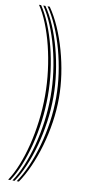

<svg xmlns="http://www.w3.org/2000/svg" viewBox="-108 -840 501 1081"><g transform="rotate(10 142.5 -300.0)"><path d="M84.2 200H71.9Q101 157.3 126 100Q150.9 42.7 169.5 -23.6Q188.1 -90 198.5 -161.1Q208.8 -232.2 208.8 -302.8Q208.8 -368.7 199 -437.7Q189.1 -506.7 171.1 -573Q153 -639.2 127.8 -697.4Q102.7 -755.6 71.9 -800H84.2Q116 -754.4 141.8 -695.5Q167.6 -636.7 186.1 -570.4Q204.7 -504.2 214.7 -435.8Q224.7 -367.4 224.7 -302.8Q224.7 -233.1 214 -162.4Q203.3 -91.7 184.2 -25.2Q165.1 41.2 139.5 98.8Q114 156.4 84.2 200ZM59.6 200H47.5Q75.4 158.9 98.9 102.5Q122.4 46.1 140.1 -20.4Q157.7 -86.9 167.4 -158.7Q177.1 -230.6 177.1 -302.7Q177.1 -371.2 167.8 -441.4Q158.4 -511.6 141.1 -577.8Q123.7 -644 99.9 -701Q76.1 -757.9 47.5 -800H59.6Q89.4 -756.9 113.9 -699.3Q138.4 -641.7 156 -575.5Q173.7 -509.3 183.3 -439.6Q193 -370 193 -302.8Q193 -231.5 182.9 -160Q172.9 -88.4 154.8 -22Q136.7 44.5 112.4 101.2Q88.1 158 59.6 200ZM35.2 200H22.9Q49.2 160.7 71.5 105.3Q93.9 49.8 110.6 -16.7Q127.2 -83.2 136.3 -156Q145.5 -228.8 145.5 -302.7Q145.5 -373.8 136.4 -445.2Q127.4 -516.6 111 -582.6Q94.6 -648.7 72.2 -704.5Q49.8 -760.3 22.9 -800H35.2Q62.8 -759.1 85.9 -702.8Q108.9 -646.5 125.9 -580.3Q142.8 -514.1 152.1 -443.3Q161.3 -372.5 161.3 -302.7Q161.3 -229.7 151.9 -157.4Q142.5 -85 125.3 -18.6Q108.2 47.9 85.3 103.9Q62.4 159.8 35.2 200Z"/></g></svg>

Font: Big Shoulders Inline Text Thin
Style: Regular
Weight: 100
Designer: Patric King
Foundry: XO Type Co
Version: Version 2.002